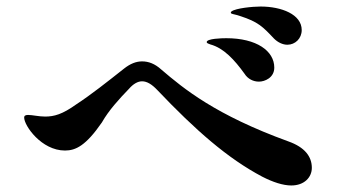

<svg xmlns="http://www.w3.org/2000/svg" viewBox="-20 -706 1040 588"><path d="M860 -569C884 -569 904 -588 904 -614C904 -662 842 -686 778 -686C754 -686 702 -681 689 -671C686 -669 686 -665 690 -664C695 -662 704 -661 715 -657C771 -639 785 -624 819 -588C831 -576 846 -569 860 -569ZM773 -456C791 -456 820 -468 820 -499C820 -550 766 -589 673 -589C660 -589 613 -588 613 -577C613 -574 618 -572 624 -570C665 -559 698 -523 729 -480C739 -464 756 -456 773 -456ZM872 -138C912 -138 935 -163 935 -192C935 -226 914 -255 863 -273C640 -354 543 -434 474 -493C454 -511 435 -518 415 -518C397 -518 379 -511 360 -496C308 -455 259 -416 213 -386C171 -356 146 -349 118 -349C99 -349 79 -354 66 -354C57 -354 54 -351 54 -346C54 -321 107 -245 179 -245C212 -245 243 -260 292 -331C313 -368 345 -403 375 -434C388 -449 402 -457 415 -457C430 -457 445 -448 462 -430C579 -307 677 -221 783 -165C816 -148 847 -138 872 -138Z"/></svg>

Font: Shippori Mincho OTF
Style: Bold
Weight: 800
Designer: FONTDASU
Foundry: FONTDASU / Google Inc. / but / Adobe
Version: Version 3.300;hotconv 1.0.109;makeotfexe 2.5.65596